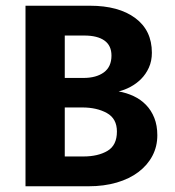

<svg xmlns="http://www.w3.org/2000/svg" viewBox="-20 -650 610 670"><path d="M294 -630Q394 -630 452 -587Q510 -544 510 -466Q510 -437 499.5 -414Q489 -391 472.5 -374.5Q456 -358 435.5 -347Q415 -336 394 -331Q422 -326 446.5 -314.5Q471 -303 489.5 -284Q508 -265 518.5 -238.5Q529 -212 529 -178Q529 -139 512 -106.5Q495 -74 463.5 -50Q432 -26 387.5 -13Q343 0 289 0H69V-630ZM206 -378H271Q316 -378 342.5 -397.5Q369 -417 369 -456Q369 -491 344.5 -508.5Q320 -526 274 -526H206ZM206 -104H271Q322 -104 355 -123.5Q388 -143 388 -191Q388 -236 353 -255.5Q318 -275 267 -275H206Z"/></svg>

Font: Mukta Mahee
Style: Bold
Weight: 700
Designer: Shuchita Grover, Noopur Datye, Girish Dalvi, Yashodeep Gholap
Foundry: Ek Type
Version: Version 2.538;PS 1.000;hotconv 16.6.51;makeotf.lib2.5.65220;